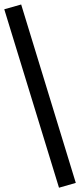

<svg xmlns="http://www.w3.org/2000/svg" viewBox="-42 -790 367 877"><path d="M304.2 45.4 54.7 -769.5 -22.5 -747.6 227.5 67.4Z"/></svg>

Font: Winston
Style: Regular
Weight: 400
Designer: Vernon Adams, Kim Jin-seong, David Berlow, Cristiano Sobral
Foundry: The Winston Project Authors
Version: Version 3.004